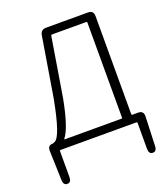

<svg xmlns="http://www.w3.org/2000/svg" viewBox="-165 -844 1020 1168"><g transform="rotate(-20 345.0 -260.5)"><path d="M69 208Q43 209 42 173L36 -16Q35 -52 64 -52Q69 -52 82 -58Q123 -75 166 -301Q169 -318 172 -336L231 -695Q237 -729 271 -729H542Q578 -729 578 -693V-57Q578 -52 583 -52H620Q656 -52 655 -16L648 173Q647 209 621 208Q596 208 596 172V5Q596 0 591 0H99Q94 0 94 5V172Q94 208 69 208ZM144 -56Q141 -52 146 -52H513Q518 -52 518 -57V-673Q518 -678 513 -678H291Q285 -678 284 -672L227 -324Q224 -306 221 -288Q187 -109 144 -56Z"/></g></svg>

Font: Resource Han Rounded CN Light
Style: Regular
Weight: 300
Designer: Cyano Hao (round all glyphs); Ryoko NISHIZUKA 西塚涼子 (kana, bopomofo & ideographs); Paul D. Hunt (Latin, Greek & Cyrillic)
Foundry: Cyano Hao
Version: 0.990